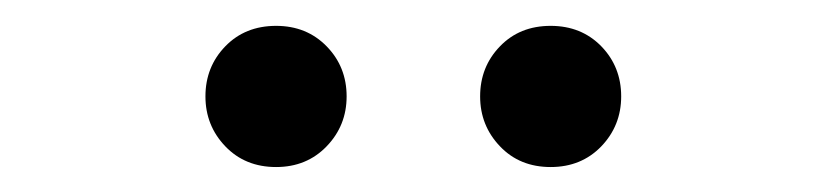

<svg xmlns="http://www.w3.org/2000/svg" viewBox="-20 -787 646 150"><path d="M195.7 -656.5Q171.5 -656.5 156 -672.7Q140.5 -688.9 140.5 -711.7Q140.5 -734.8 156 -750.8Q171.5 -766.8 195.7 -766.8Q219.6 -766.8 235.2 -750.8Q250.8 -734.8 250.8 -711.7Q250.8 -688.9 235.2 -672.7Q219.6 -656.5 195.7 -656.5ZM410.2 -656.5Q386 -656.5 370.6 -672.7Q355.1 -688.9 355.1 -711.7Q355.1 -734.8 370.6 -750.8Q386 -766.8 410.2 -766.8Q434.2 -766.8 449.8 -750.8Q465.3 -734.8 465.3 -711.7Q465.3 -688.9 449.8 -672.7Q434.2 -656.5 410.2 -656.5Z"/></svg>

Font: Noto Sans KR Thin
Style: Regular
Weight: 100
Designer: Ryoko NISHIZUKA 西塚涼子 (kana, bopomofo & ideographs); Paul D. Hunt (Latin, Greek & Cyrillic); Sandoll Communications 산돌커뮤니
Foundry: Adobe
Version: Version 2.004-H2;hotconv 1.0.118;makeotfexe 2.5.65603